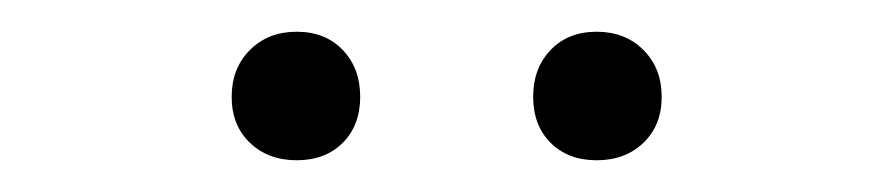

<svg xmlns="http://www.w3.org/2000/svg" viewBox="-20 -691 563 121"><path d="M167 -671Q185 -671 196 -659.5Q207 -648 207 -630Q207 -612 196 -601Q185 -590 167 -590Q149 -590 137.5 -601Q126 -612 126 -630Q126 -648 137.5 -659.5Q149 -671 167 -671ZM356 -671Q374 -671 385.5 -659.5Q397 -648 397 -630Q397 -612 385.5 -601Q374 -590 356 -590Q338 -590 327 -601Q316 -612 316 -630Q316 -648 327 -659.5Q338 -671 356 -671Z"/></svg>

Font: Work Sans Light
Style: Regular
Weight: 300
Designer: Wei Huang
Foundry: Wei Huang
Version: Version 2.012; ttfautohint (v1.8.3)